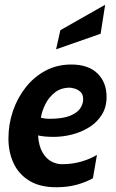

<svg xmlns="http://www.w3.org/2000/svg" viewBox="-20 -778 490 808"><path d="M371 -28Q342.5 -11.5 303.5 -0.8Q264.5 10 217 10Q148 10 103.2 -17.5Q58.5 -45 37 -91.5Q15.5 -138 15.5 -195.5Q15.5 -255.5 34.5 -311Q53.5 -366.5 88.5 -410.8Q123.5 -455 172 -480.8Q220.5 -506.5 279.5 -506.5Q352 -506.5 390.2 -469Q428.5 -431.5 428.5 -370.5Q428.5 -327 408.5 -295Q388.5 -263 355.5 -242.5Q322.5 -222 283.5 -212Q244.5 -202 206.5 -202Q166 -202 140 -208Q143.5 -162 159.5 -135.5Q175.5 -109 197.2 -98Q219 -87 240.5 -87Q285 -87 322.8 -98.2Q360.5 -109.5 388 -126ZM273.5 -409Q237 -409 211.5 -389.2Q186 -369.5 171.2 -340.2Q156.5 -311 152 -282.5Q169.5 -278 187.5 -278Q243 -278 274 -290.5Q305 -303 317.5 -321.8Q330 -340.5 330 -360Q330 -381.5 318.2 -391.8Q306.5 -402 293 -405.5Q279.5 -409 273.5 -409ZM216 -570.5 234 -651 422.5 -758 403.5 -636Z"/></svg>

Font: Cabin Condensed
Style: Bold Italic
Weight: 700
Width: 3
Italic angle: -10°
Designer: Pablo Impallari
Foundry: Pablo Impallari. http://www.impallari.com Igino Marini. http://www.ikern.com
Version: Version 3.001; ttfautohint (v1.8.3)